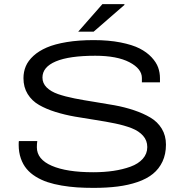

<svg xmlns="http://www.w3.org/2000/svg" viewBox="-20 -891 885 923"><path d="M356 -738.8 472.2 -871.1H578.1V-867.2L430.2 -738.8ZM430.2 12.2Q387.2 12.2 350.6 9.8Q314 7.3 276.4 1Q238.8 -5.4 208.7 -15.4Q178.7 -25.4 152.3 -41.5Q126 -57.6 108.2 -78.9Q90.3 -100.1 80.1 -129.6Q69.8 -159.2 69.8 -194.8Q69.8 -210 70.8 -212.9H159.2Q157.2 -199.2 157.2 -183.1Q157.2 -125 229 -94Q300.8 -63 428.2 -63Q480.5 -63 525.1 -69.6Q569.8 -76.2 607.4 -89.8Q645 -103.5 666.5 -127.7Q688 -151.9 688 -184.1Q688 -215.8 667.7 -238.5Q647.5 -261.2 613 -274.7Q578.6 -288.1 533.9 -297.4Q489.3 -306.6 439.7 -314.2Q390.1 -321.8 340.8 -330.3Q291.5 -338.9 246.8 -352.8Q202.1 -366.7 167.7 -386.5Q133.3 -406.2 113 -439Q92.8 -471.7 92.8 -515.1Q92.8 -545.9 104 -572.5Q115.2 -599.1 140.9 -622.6Q166.5 -646 204.8 -662.6Q243.2 -679.2 300.8 -688.7Q358.4 -698.2 430.2 -698.2Q502.4 -698.2 559.3 -687Q616.2 -675.8 651.1 -658Q686 -640.1 708.7 -615.7Q731.4 -591.3 740.2 -566.7Q749 -542 749 -515.1V-495.1H662.1V-516.1Q662.1 -560.5 602.3 -591.8Q542.5 -623 438 -623Q313 -623 248.5 -595.9Q184.1 -568.8 184.1 -518.1Q184.1 -490.7 204.3 -470.7Q224.6 -450.7 259 -438.7Q293.5 -426.8 337.9 -418Q382.3 -409.2 431.6 -401.6Q481 -394 530.3 -385Q579.6 -376 624 -361.1Q668.5 -346.2 702.9 -325.9Q737.3 -305.7 757.6 -272.5Q777.8 -239.3 777.8 -195.8Q777.8 -149.9 761.2 -114.5Q744.6 -79.1 715.1 -55.2Q685.5 -31.2 641.6 -16.1Q597.7 -1 545.7 5.6Q493.7 12.2 430.2 12.2Z"/></svg>

Font: Archivo Expanded Light
Style: Regular
Weight: 300
Width: 7
Designer: Hector Gatti
Foundry: Omnibus-Type
Version: Version 2.001